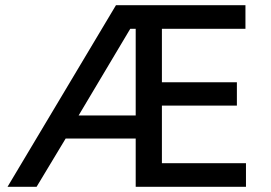

<svg xmlns="http://www.w3.org/2000/svg" viewBox="-20 -720 1046 740"><path d="M427 -700H926V-609H604V-403H893V-313H604V-91H928V0H503V-186H233L121 0H9ZM503 -275V-609H482L283 -275Z"/></svg>

Font: Oak Sans Medium
Style: Regular
Weight: 500
Designer: Erik Kennedy, Walven
Foundry: Erik Kennedy, Walven
Version: Version 1.000